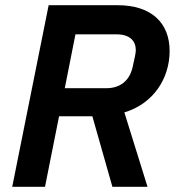

<svg xmlns="http://www.w3.org/2000/svg" viewBox="-20 -718 686 738"><path d="M207 -271H335L412 0H547L458 -286C569 -319 632 -416 632 -522C632 -630 562 -698 432 -698H167L27 0H153ZM229 -379 270 -586H428C480 -586 502 -560 502 -525C502 -513 497 -494 490 -461C478 -406 440 -379 389 -379Z"/></svg>

Font: Braiins Sans SemiBold
Style: Italic
Weight: 600
Italic angle: -11.31°
Designer: Mike Abbink, Paul van der Laan, Pieter van Rosmalen, Jiri Chlebus, Lubos Buracinsky
Foundry: Bold Monday, Sudetype
Version: Version 1.000;hotconv 1.0.109;makeotfexe 2.5.65596